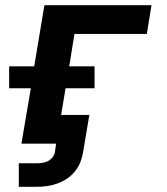

<svg xmlns="http://www.w3.org/2000/svg" viewBox="-20 -550 640 735"><path d="M52 165V75H121Q131 75 142 73.5Q153 72 163 67Q173 62 180.5 53Q188 44 190 33L195 0H62L98 -212H15V-296H111L150 -530H560L542 -420H265L245 -296H342V-212H231L214 -110H322L298 33Q295 52 287.5 71Q280 90 266.5 106.5Q253 123 235.5 134.5Q218 146 198.5 153Q179 160 159.5 162.5Q140 165 121 165Z"/></svg>

Font: Iosevka Curly XBdExObl
Style: Regular
Weight: 800
Width: 7
Italic angle: -9°
Monospace: yes
Designer: Belleve Invis
Foundry: Belleve Invis
Version: Version 11.1.0; ttfautohint (v1.8.3)